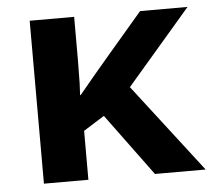

<svg xmlns="http://www.w3.org/2000/svg" viewBox="-44 -594 709 641"><g transform="rotate(-5 310.0 -273.0)"><path d="M226 -284H224L226 -324L227 -403V-546H78V0H227V-164L297 -208L450 0H620L392 -296L607 -546H448C374 -459 299 -373 226 -284Z"/></g></svg>

Font: Passageway
Style: Regular
Weight: 700
Foundry: Ascender Corporation
Version: Version 1.11